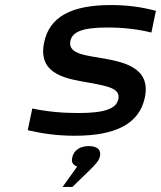

<svg xmlns="http://www.w3.org/2000/svg" viewBox="-20 -529 640 761"><path d="M334 -201C410 -187 458 -178 449 -136C441 -98 395 -81 290 -81C225 -81 164 -87 108 -99L90 -13C150 1 207 9 277 9C438 9 532 -38 554 -142C580 -266 463 -285 369 -301C307 -311 249 -320 259 -367C267 -402 304 -420 407 -420C469 -420 528 -413 580 -400L598 -486C542 -501 486 -509 420 -509C262 -509 176 -462 155 -361C127 -229 253 -216 334 -201ZM228 212H267L336 145C357 124 372 108 375 94L376 92C382 66 367 50 332 50C298 50 274 66 267 92V94C261 112 268 125 286 131Z"/></svg>

Font: LT Wave Mono Medium
Style: Italic
Weight: 500
Designer: Daniel Lyons
Version: Version 2.5 (Glyphs App)